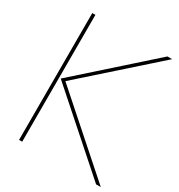

<svg xmlns="http://www.w3.org/2000/svg" viewBox="-189 -936 990 1062"><g transform="rotate(30 306.0 -405.0)"><path d="M612 0H582L120 -409L570 -810H600L150 -410V-409ZM110 0H90V-810H110Z"/></g></svg>

Font: TypoPRO Sinkin Sans
Style: 100 Thin
Weight: 100
Designer: Keith Bates
Foundry: K-Type
Version: Sinkin Sans (version 1.0)  by Keith Bates   •   © 2014   www